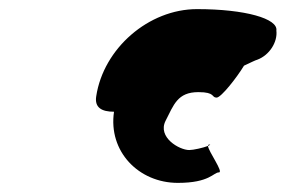

<svg xmlns="http://www.w3.org/2000/svg" viewBox="-20 -701 640 421"><path d="M191 -490C187 -465 203 -456 230 -456C217 -369 284 -300 370 -300C440 -300 448 -323 460 -323C471 -323 437 -369 436 -381C426 -377 404 -372 395 -372C373 -372 325 -400 343 -436C361 -471 369 -499 415 -499C453 -499 443 -487 455 -487C465 -487 500 -532 515 -557C530 -564 540 -569 544 -570C571 -580 589 -609 586 -634C590 -660 518 -681 412 -681C306 -681 207 -595 191 -490ZM436 -381C440 -383 443 -384 439 -384C437 -384 436 -383 436 -381Z"/></svg>

Font: Ampere
Style: Ita
Weight: 400
Version: Version 1